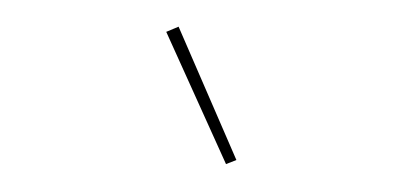

<svg xmlns="http://www.w3.org/2000/svg" viewBox="-30 -824 660 308"><g transform="rotate(5 300.0 -670.5)"><path d="M342 -564 228 -767 247 -777 358 -572Z"/></g></svg>

Font: Iosevka Thin Extended Oblique
Style: Regular
Weight: 100
Width: 7
Italic angle: -9°
Monospace: yes
Designer: Belleve Invis
Foundry: Belleve Invis
Version: Version 32.5.0; ttfautohint (v1.8.4)